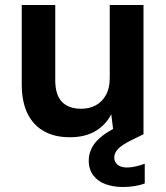

<svg xmlns="http://www.w3.org/2000/svg" viewBox="-20 -537 662 768"><path d="M260 12Q199 12 156 -12Q113 -36 90 -83Q67 -130 67 -199V-517H201V-216Q201 -158 227.5 -130Q254 -102 305 -102Q337 -102 362.5 -115.5Q388 -129 403.5 -156.5Q419 -184 419 -225V-517H554V0H435L425 -80Q403 -37 361.5 -12.5Q320 12 260 12ZM471 211Q434 211 403 200Q372 189 353.5 165Q335 141 335 105Q335 78 348 53Q361 28 392.5 4Q424 -20 479 -43L524 -63L554 0L503 25Q467 43 452 59Q437 75 437 93Q437 111 450.5 122Q464 133 488 133Q503 133 521.5 129Q540 125 559 118V197Q540 204 517.5 207.5Q495 211 471 211Z"/></svg>

Font: DM Sans 11pt
Style: Bold
Weight: 700
Version: Version 4.004;gftools[0.9.30]